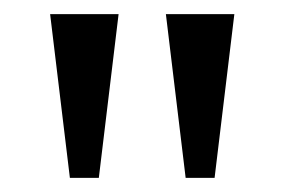

<svg xmlns="http://www.w3.org/2000/svg" viewBox="-20 -734 403 272"><path d="M79 -482 51 -714H148L120 -482ZM243 -482 215 -714H312L284 -482Z"/></svg>

Font: Noto Serif Hebrew Condensed
Style: Regular
Weight: 400
Width: 3
Designer: Monotype Design Team
Foundry: Monotype Imaging Inc.
Version: Version 2.004; ttfautohint (v1.8.4.7-5d5b)